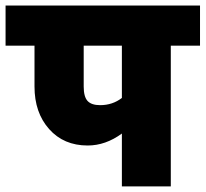

<svg xmlns="http://www.w3.org/2000/svg" viewBox="-63 -665 739 690"><path d="M-43 -645H655.8V-501H550.8V4.9H375V-185.1Q316.4 -142.1 252 -142.1Q166 -142.1 113.5 -201.2Q61 -260.3 61 -354V-501H-43ZM296.9 -287.1Q341.3 -287.1 375 -313V-501H237.8V-354Q237.8 -317.4 251.7 -302.2Q265.6 -287.1 296.9 -287.1Z"/></svg>

Font: LT Superior Black
Style: Regular
Weight: 900
Designer: Daniel Lyons
Foundry: LyonsType
Version: Version 2.005